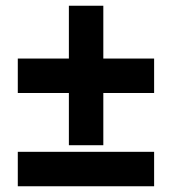

<svg xmlns="http://www.w3.org/2000/svg" viewBox="-20 -649 600 669"><path d="M220 -143H340V-325H517V-445H340V-629H220V-445H42V-325H220ZM42 0H517V-120H42Z"/></svg>

Font: Kathrein 85 Heavy
Style: Regular
Weight: 900
Designer: Lazydogs Typefoundry, based on Open Sans by Ascender Corporation
Foundry: Lazydogs Typefoundry
Version: Version 1.003;PS 001.003;hotconv 1.0.88;makeotf.lib2.5.64775